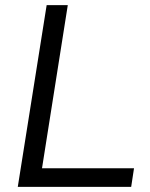

<svg xmlns="http://www.w3.org/2000/svg" viewBox="-20 -725 583 745"><path d="M49 0 161 -705H243L143 -72H500L489 0Z"/></svg>

Font: Nunito Sans
Style: Italic
Weight: 400
Italic angle: -9°
Designer: Vernon Adams
Foundry: Vernon Adams
Version: Version 3.006; ttfautohint (v1.8.3)